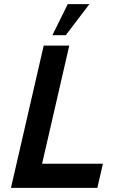

<svg xmlns="http://www.w3.org/2000/svg" viewBox="-20 -911 559 931"><path d="M233.9 -740.2 308.6 -891.1H413.6L298.8 -740.2ZM33.2 0 191.9 -689.9H315.9L184.1 -117.2H479L452.1 0Z"/></svg>

Font: HK Grotesk Legacy
Style: Bold Italic
Weight: 700
Italic angle: -13°
Designer: Alfredo Marco Pradil
Foundry: Hanken Design Co.
Version: Version 2.022;PS 002.022;hotconv 1.0.88;makeotf.lib2.5.64775